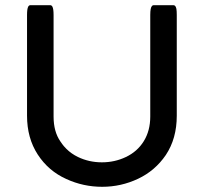

<svg xmlns="http://www.w3.org/2000/svg" viewBox="-20 -699 780 735"><path d="M83.5 -255.9V-641.6Q83.5 -665 87.9 -673.3Q90.8 -679.2 96.7 -679.2H171.9Q177.7 -679.2 180.7 -673.3Q185.1 -665 185.1 -641.6V-252.9Q185.1 -194.8 211.4 -157.2Q219.7 -145 224.6 -139.4Q229.5 -133.8 233.9 -129.4Q252.9 -110.4 278.3 -98.1Q320.8 -77.6 369.9 -77.6Q418.9 -77.6 461.4 -97.7Q505.9 -118.7 530.5 -158.7Q555.2 -198.7 555.2 -252.9V-641.6Q555.2 -669.9 562 -676.3Q564.5 -679.2 568.4 -679.2H643.6Q647.5 -679.2 649.9 -676.8Q652.3 -674.3 653.3 -671.6Q654.3 -668.9 655.3 -665Q656.7 -656.7 656.7 -641.6V-255.9Q656.7 -168.5 614.7 -105.5Q573.7 -45.4 508.5 -14.6Q443.4 16.1 371.1 16.1Q298.8 16.1 233.9 -13.7Q165.5 -44.4 124.5 -107.4Q83.5 -170.4 83.5 -255.9Z"/></svg>

Font: YuPearl-Medium
Style: Medium
Weight: 500
Designer: Max Yao
Foundry: Max-Everyday
Version: Version 1.011; ttfautohint (v1.8.3)